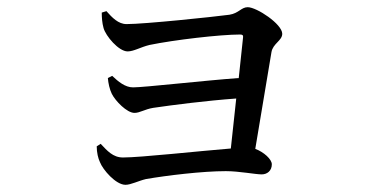

<svg xmlns="http://www.w3.org/2000/svg" viewBox="-20 -520 1040 534"><path d="M260 -120 249 -113C249 -96 253 -79 258 -69C266 -48 302 -6 329 -6C344 -6 365 -17 386 -22C444 -32 543 -44 608 -44C645 -44 690 -35 708 -35C723 -35 736 -45 736 -63C736 -77 714 -97 690 -106L735 -375C739 -399 765 -407 765 -426C765 -453 694 -500 669 -500C651 -500 644 -483 618 -479C573 -473 382 -453 332 -453C309 -453 292 -471 276 -489L263 -485C263 -472 264 -456 268 -442C274 -420 310 -377 335 -377C352 -377 371 -389 396 -395C464 -409 592 -424 648 -424C654 -424 657 -422 656 -416L644 -303C548 -296 381 -277 350 -277C328 -277 309 -293 292 -309L280 -303C281 -289 285 -271 291 -259C301 -239 333 -206 354 -206C369 -206 382 -216 406 -220C460 -228 554 -240 637 -246L622 -107C535 -100 371 -82 322 -82C294 -82 278 -101 260 -120Z"/></svg>

Font: Noto Serif KR Medium
Style: Regular
Weight: 500
Designer: Ryoko NISHIZUKA 西塚涼子 (kana & ideographs); Frank Grießhammer (Latin, Greek & Cyrillic); Wenlong ZHANG 张文龙 (bopomofo); San
Foundry: Adobe
Version: Version 2.001;hotconv 1.1.0;makeotfexe 2.6.0